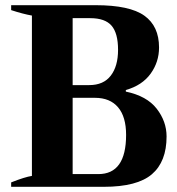

<svg xmlns="http://www.w3.org/2000/svg" viewBox="-20 -720 683 740"><path d="M23 -17Q76 -38 103 -42V-660Q69 -666 23 -681V-700H349Q480 -700 536.5 -659.5Q593 -619 593 -537Q593 -481 560.5 -436Q528 -391 465 -373V-367Q546 -350 584 -301Q622 -252 622 -194Q622 -97 565.5 -48.5Q509 0 380 0H23ZM324 -392Q379 -392 407 -428.5Q435 -465 435 -528Q435 -592 410 -621Q385 -650 328 -650H260V-392ZM359 -49Q466 -49 466 -200Q466 -270 435 -306.5Q404 -343 346 -343H260V-49Z"/></svg>

Font: Trirong
Style: Bold
Weight: 700
Designer: Katatrad Team
Foundry: CadsonDemak
Version: Version 1.001